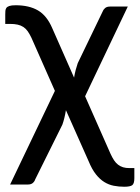

<svg xmlns="http://www.w3.org/2000/svg" viewBox="-21 -533 532 731"><path d="M230 -113.5Q227.5 -98 224 -83.8Q220.5 -69.5 216.5 -58.5L113 150Q110.5 158 103.8 163.8Q97 169.5 85 169.5H17.5L188 -187L98.5 -389.5Q91.5 -404 84.5 -414Q77.5 -424 68 -430.2Q58.5 -436.5 46.2 -439.2Q34 -442 16.5 -442H-1V-477.5Q-1 -485 -0.5 -491.5Q0 -498 3.2 -502.8Q6.5 -507.5 14.5 -510.2Q22.5 -513 38.5 -513Q90 -513 123.8 -493.2Q157.5 -473.5 178 -425.5L261 -237.5Q263.5 -252.5 267.2 -266.8Q271 -281 275 -292.5L369.5 -488.5Q372 -496 378.8 -502Q385.5 -508 397.5 -508H465.5L303 -166.5L400 53Q406.5 67 413.2 77.2Q420 87.5 428.5 94Q437 100.5 447.5 103.8Q458 107 472.5 107H490.5V145.5Q490.5 165.5 482.8 171.8Q475 178 452 178Q431 178 412 174.2Q393 170.5 376 160Q359 149.5 344 130.5Q329 111.5 316.5 81Z"/></svg>

Font: Lato Medium
Style: Regular
Weight: 500
Designer: Lukasz Dziedzic
Foundry: tyPoland Lukasz Dziedzic
Version: Version 2.006; 2014-01-15